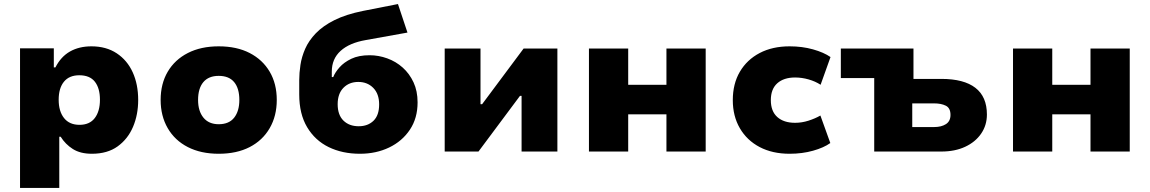

<svg xmlns="http://www.w3.org/2000/svg" viewBox="-20 -749 5682 949"><path d="M79 180V-510H246V-416H254Q281 -469 326 -494.5Q371 -520 432 -520Q505 -520 557 -485.5Q609 -451 636 -391.5Q663 -332 663 -255Q663 -182 637.5 -122Q612 -62 561.5 -25.5Q511 11 434 11Q377 11 340 -12.5Q303 -36 280 -73H273V180ZM373 -132Q423 -132 448.5 -165.5Q474 -199 474 -256Q474 -313 449 -345Q424 -377 372 -377Q322 -377 296 -345Q270 -313 270 -256Q270 -199 296.5 -165.5Q323 -132 373 -132Z M1061 11Q973 11 908.5 -22Q844 -55 809 -115.5Q774 -176 774 -255Q774 -335 809 -394.5Q844 -454 908.5 -487Q973 -520 1061 -520Q1150 -520 1214 -487Q1278 -454 1313 -394.5Q1348 -335 1348 -255Q1348 -176 1313 -115.5Q1278 -55 1214 -22Q1150 11 1061 11ZM1061 -135Q1112 -135 1137.5 -167.5Q1163 -200 1163 -255Q1163 -312 1137.5 -343Q1112 -374 1061 -374Q1011 -374 985 -343Q959 -312 959 -255Q959 -200 985.5 -167.5Q1012 -135 1061 -135Z M1759 11Q1672 11 1604.5 -22Q1537 -55 1498 -120.5Q1459 -186 1459 -282V-353Q1459 -388 1465 -428Q1471 -468 1488.5 -508Q1506 -548 1541 -584.5Q1576 -621 1633 -649.5Q1690 -678 1774 -695L1947 -729L1994 -588L1788 -551Q1707 -537 1663.5 -497.5Q1620 -458 1620 -395V-368H1627Q1636 -391 1658 -416Q1680 -441 1716.5 -458.5Q1753 -476 1807 -476Q1851 -476 1894 -460.5Q1937 -445 1970.5 -415Q2004 -385 2024 -342Q2044 -299 2044 -243Q2044 -165 2006 -108Q1968 -51 1903.5 -20Q1839 11 1759 11ZM1753 -125Q1798 -125 1826 -152Q1854 -179 1854 -233Q1854 -285 1825 -314.5Q1796 -344 1751 -344Q1706 -344 1677.5 -315Q1649 -286 1649 -234Q1649 -181 1677.5 -153Q1706 -125 1753 -125Z M2178 0V-509H2355V-234H2363L2568 -509H2735V0H2558V-275H2550L2345 0Z M2891 0V-509H3085V-330H3274V-509H3468V0H3274V-184H3085V0Z M3883 11Q3798 11 3735 -22Q3672 -55 3637 -115Q3602 -175 3602 -254Q3602 -335 3637 -394.5Q3672 -454 3735 -487Q3798 -520 3883 -520Q3945 -520 3998.5 -505Q4052 -490 4085 -467L4036 -330Q4010 -347 3976.5 -356.5Q3943 -366 3910 -366Q3854 -366 3822 -337.5Q3790 -309 3790 -254Q3790 -199 3822 -170.5Q3854 -142 3910 -142Q3943 -142 3976 -152.5Q4009 -163 4035 -178L4084 -42Q4052 -19 3998.5 -4Q3945 11 3883 11Z M4301 0V-363H4136V-509H4495V-359H4633Q4744 -359 4801 -315Q4858 -271 4858 -183Q4858 -130 4829.5 -88.5Q4801 -47 4750.5 -23.5Q4700 0 4633 0ZM4489 -121H4597Q4633 -121 4655.5 -135.5Q4678 -150 4678 -181Q4678 -215 4655 -226.5Q4632 -238 4597 -238H4489Z M4987 0V-509H5181V-330H5370V-509H5564V0H5370V-184H5181V0Z"/></svg>

Font: Nunito Sans 6pt Black
Style: Regular
Weight: 900
Version: Version 3.101;gftools[0.9.27]